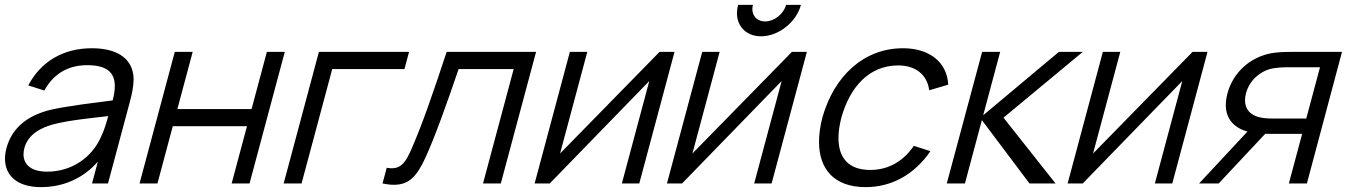

<svg xmlns="http://www.w3.org/2000/svg" viewBox="-20 -753 5528 788"><path d="M526.9 -447C517.2 -517 455.4 -555 356.9 -555C237.9 -555 146.9 -499 96 -402.5L161.9 -381.5C201.7 -453.5 263.2 -485.5 337.2 -485.5C416.5 -485.5 451.2 -457.4 451.2 -399.5C451.2 -382.6 448.2 -363.1 442.5 -341C367.8 -331 263.8 -319.5 186.1 -302C99.8 -280.5 30.2 -233.5 6.5 -145C2.5 -130.1 0.5 -115.6 0.5 -101.7C0.5 -35.6 46.9 15 148.1 15C240.1 15 321.3 -21 381.6 -89.5L357.7 0H423.2L513.1 -335.5C521.6 -367.5 528.3 -399.4 528.3 -427.1C528.3 -434 527.8 -440.7 526.9 -447ZM173.6 -48.5C102.3 -48.5 76.5 -81.8 76.5 -119.7C76.5 -128 77.7 -136.6 80 -145C95.7 -203.5 150.1 -229.5 199.8 -243C263.7 -259.5 351 -268 424.2 -276.5C417.7 -252 407.3 -217 394.2 -190.5C358.4 -109 276.6 -48.5 173.6 -48.5Z M552.7 0H626.2L689.1 -235H993.6L930.7 0H1004.2L1148.8 -540H1075.3L1012.5 -305.5H708L770.8 -540H697.3Z M1144.2 0H1217.7L1343.5 -469.5H1640L1658.8 -540H1288.8Z M1549.9 0C1567.3 3.6 1582.9 5.4 1596.9 5.4C1660.2 5.4 1691.5 -31.6 1725.4 -104.5C1761.9 -183 1814.4 -328.5 1862.2 -469.5H2088.2L1962.4 0H2035.4L2180.1 -540H1813.1C1756.6 -368.5 1712.7 -242 1670.1 -144.5C1647.7 -93.2 1630 -62.4 1587.9 -62.4C1581.6 -62.4 1574.7 -63.1 1567.2 -64.5Z M2748.3 -540H2686.8L2278.6 -123L2390.3 -540H2318.8L2174.2 0H2236.2L2644.8 -420.5L2532.2 0H2603.7Z M3103.6 -604C3175.1 -604 3248 -661.5 3267.2 -733H3206.2C3196.2 -695.5 3158 -665 3120 -665C3088.6 -665 3067.8 -686.4 3067.8 -715.4C3067.8 -721 3068.6 -726.9 3070.2 -733H3009.2C3006.1 -721.3 3004.6 -710 3004.6 -699.3C3004.6 -644.3 3043.8 -604 3103.6 -604ZM3291.5 -540H3230L2821.8 -123L2933.5 -540H2862L2717.3 0H2779.3L3188 -420.5L3075.3 0H3146.8Z M3532.6 15C3639.6 15 3732.4 -36.5 3798.7 -132.5L3730.6 -154.5C3686.1 -89.5 3624.5 -55.5 3551.5 -55.5C3462.9 -55.5 3421.2 -105.1 3421.2 -186.2C3421.2 -211.3 3425.2 -239.4 3433 -270C3468.3 -396 3547 -484.5 3666.5 -484.5C3737 -484.5 3785.4 -447 3793.6 -382.5L3871.8 -405.5C3866.6 -498 3794.9 -555 3685.9 -555C3524.4 -555 3402.6 -440 3355 -270C3345.9 -234.6 3341.4 -201.3 3341.4 -170.9C3341.4 -58.4 3403.9 15 3532.6 15Z M3865.7 0H3940.2L4009.8 -260L4205.2 0H4312.2L4098.5 -270L4423.8 -540H4325.8L4015.2 -280L4084.8 -540H4010.8Z M4935.8 -540H4874.3L4466.1 -123L4577.8 -540H4506.3L4361.7 0H4423.7L4832.3 -420.5L4719.7 0H4791.2Z M5343.7 0 5487.8 -540H5281.3C5257.3 -540 5221.8 -540 5187.8 -532.5C5113.3 -515.5 5041.9 -460 5017.7 -369.5C5013 -352.3 5010.9 -336.5 5010.9 -322.1C5010.9 -263 5047.3 -227.5 5099.7 -213L4901.2 0H4981.7L5172.8 -204C5181.2 -203.5 5189.7 -203.5 5198.2 -203.5H5324.2L5269.7 0ZM5211.1 -266.5C5193.6 -266.5 5168.1 -266.5 5145.7 -272.5C5112 -281.7 5089.7 -304.5 5089.7 -341.1C5089.7 -350 5091.1 -359.8 5093.9 -370.5C5109.3 -428 5155.8 -459.5 5191.5 -469.5C5218.3 -476.5 5251 -477 5267.5 -477H5397.5L5341.1 -266.5Z"/></svg>

Font: Manrope
Style: RegularItalic
Weight: 400
Italic angle: -15°
Designer: Mikhail Sharanda
Foundry: Mikhail Sharanda
Version: Version 4.502;hotconv 1.0.109;makeotfexe 2.5.65596